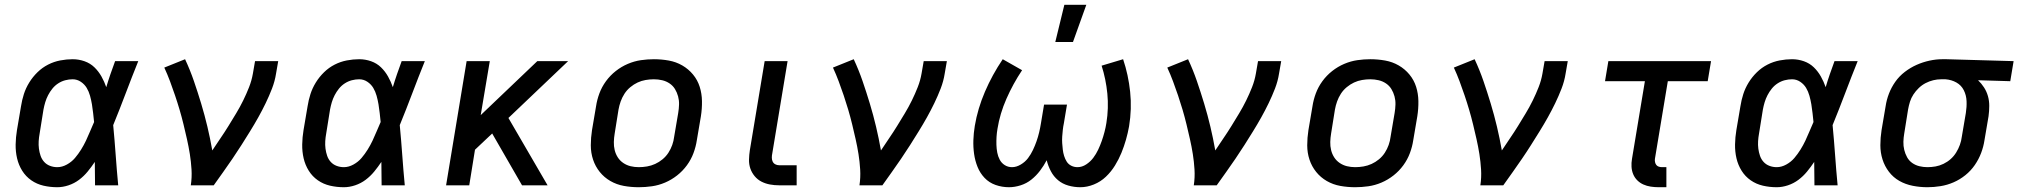

<svg xmlns="http://www.w3.org/2000/svg" viewBox="-20 -776 8452 804"><path d="M220 8Q190 8 162 1.5Q134 -5 111 -21Q88 -37 73 -61Q58 -85 51.5 -113Q45 -141 45.5 -171Q46 -201 51 -231L68 -331Q72 -357 80 -382Q88 -407 102.5 -430.5Q117 -454 137 -473.5Q157 -493 181.5 -505.5Q206 -518 232.5 -523Q259 -528 284 -528Q310 -528 334 -519.5Q358 -511 375.5 -494Q393 -477 405 -455.5Q417 -434 425 -411Q433 -438 442.5 -465.5Q452 -493 462 -520H559Q532 -453 506.5 -385.5Q481 -318 454 -252Q460 -189 464.5 -126Q469 -63 475 0H378Q378 -24 377.5 -48.5Q377 -73 377 -98Q363 -77 347 -57.5Q331 -38 311 -23Q291 -8 267 0Q243 8 220 8ZM220 -76Q240 -76 260 -87Q280 -98 294 -114.5Q308 -131 319.5 -149.5Q331 -168 340 -187Q349 -206 357 -225.5Q365 -245 374 -265Q372 -284 370 -302.5Q368 -321 365 -339Q362 -357 357 -375Q352 -393 343 -408Q334 -423 318.5 -433.5Q303 -444 284 -444Q269 -444 253.5 -440Q238 -436 224 -427Q210 -418 199.5 -405Q189 -392 181.5 -377.5Q174 -363 169.5 -348Q165 -333 162 -317L146 -217Q143 -201 142 -185Q141 -169 143 -153.5Q145 -138 150 -123.5Q155 -109 165 -98Q175 -87 189.5 -81.5Q204 -76 220 -76Z M779 0Q784 -33 782 -66Q780 -99 775 -130.5Q770 -162 763 -193Q756 -224 748.5 -255Q741 -286 732 -316.5Q723 -347 713 -376.5Q703 -406 692 -435.5Q681 -465 668 -493L755 -528Q776 -483 792 -436.5Q808 -390 822.5 -342Q837 -294 848.5 -245.5Q860 -197 869 -146Q886 -172 903.5 -197.5Q921 -223 937 -249Q953 -275 969 -301.5Q985 -328 998.5 -355.5Q1012 -383 1023 -411Q1034 -439 1039 -468L1048 -520H1145L1136 -468Q1131 -436 1119 -405Q1107 -374 1092.5 -344Q1078 -314 1061.5 -284.5Q1045 -255 1027 -226Q1009 -197 991 -168.5Q973 -140 953.5 -111.5Q934 -83 914.5 -55.5Q895 -28 875 0Z M1420 8Q1390 8 1362 1.5Q1334 -5 1311 -21Q1288 -37 1273 -61Q1258 -85 1251.5 -113Q1245 -141 1245.5 -171Q1246 -201 1251 -231L1268 -331Q1272 -357 1280 -382Q1288 -407 1302.5 -430.5Q1317 -454 1337 -473.5Q1357 -493 1381.5 -505.5Q1406 -518 1432.5 -523Q1459 -528 1484 -528Q1510 -528 1534 -519.5Q1558 -511 1575.5 -494Q1593 -477 1605 -455.5Q1617 -434 1625 -411Q1633 -438 1642.5 -465.5Q1652 -493 1662 -520H1759Q1732 -453 1706.5 -385.5Q1681 -318 1654 -252Q1660 -189 1664.5 -126Q1669 -63 1675 0H1578Q1578 -24 1577.5 -48.5Q1577 -73 1577 -98Q1563 -77 1547 -57.5Q1531 -38 1511 -23Q1491 -8 1467 0Q1443 8 1420 8ZM1420 -76Q1440 -76 1460 -87Q1480 -98 1494 -114.5Q1508 -131 1519.5 -149.5Q1531 -168 1540 -187Q1549 -206 1557 -225.5Q1565 -245 1574 -265Q1572 -284 1570 -302.5Q1568 -321 1565 -339Q1562 -357 1557 -375Q1552 -393 1543 -408Q1534 -423 1518.5 -433.5Q1503 -444 1484 -444Q1469 -444 1453.5 -440Q1438 -436 1424 -427Q1410 -418 1399.5 -405Q1389 -392 1381.5 -377.5Q1374 -363 1369.5 -348Q1365 -333 1362 -317L1346 -217Q1343 -201 1342 -185Q1341 -169 1343 -153.5Q1345 -138 1350 -123.5Q1355 -109 1365 -98Q1375 -87 1389.5 -81.5Q1404 -76 1420 -76Z M2166 0 2041 -217 1969 -149 1945 0H1848L1934 -520H2031L1993 -294L2230 -520H2359L2109 -282L2273 0Z M2655 8Q2623 8 2592.5 2.5Q2562 -3 2536 -18Q2510 -33 2491.5 -56Q2473 -79 2463.5 -107.5Q2454 -136 2454 -167.5Q2454 -199 2459 -231L2476 -331Q2480 -358 2490 -385Q2500 -412 2517.5 -436Q2535 -460 2558.5 -478.5Q2582 -497 2609 -508.5Q2636 -520 2663.5 -524Q2691 -528 2718 -528Q2750 -528 2780.5 -522.5Q2811 -517 2837 -502Q2863 -487 2882 -464Q2901 -441 2910 -412.5Q2919 -384 2919.5 -352.5Q2920 -321 2915 -289L2898 -189Q2894 -162 2884 -135Q2874 -108 2856.5 -84Q2839 -60 2815.5 -41.5Q2792 -23 2765 -11.5Q2738 0 2710 4Q2682 8 2655 8ZM2655 -76Q2672 -76 2689.5 -79Q2707 -82 2723.5 -89.5Q2740 -97 2754.5 -109Q2769 -121 2779 -136.5Q2789 -152 2795 -169Q2801 -186 2803 -203L2820 -303Q2823 -321 2823.5 -338.5Q2824 -356 2819.5 -372.5Q2815 -389 2806.5 -403Q2798 -417 2784 -426.5Q2770 -436 2753 -440Q2736 -444 2718 -444Q2701 -444 2683.5 -441Q2666 -438 2650 -430.5Q2634 -423 2619.5 -411Q2605 -399 2595 -383.5Q2585 -368 2579 -351Q2573 -334 2570 -317L2554 -217Q2551 -199 2550.5 -181.5Q2550 -164 2554 -147.5Q2558 -131 2567 -117Q2576 -103 2590 -93.5Q2604 -84 2620.5 -80Q2637 -76 2655 -76Z M3316 0H3243Q3223 0 3204 -3.5Q3185 -7 3168.5 -15.5Q3152 -24 3140 -38.5Q3128 -53 3122 -70.5Q3116 -88 3116.5 -108Q3117 -128 3120 -147L3182 -520H3278L3214 -134Q3212 -125 3212 -116Q3212 -107 3215.5 -99.5Q3219 -92 3226.5 -88Q3234 -84 3243 -84H3316Z M3579 0Q3584 -33 3582 -66Q3580 -99 3575 -130.5Q3570 -162 3563 -193Q3556 -224 3548.5 -255Q3541 -286 3532 -316.5Q3523 -347 3513 -376.5Q3503 -406 3492 -435.5Q3481 -465 3468 -493L3555 -528Q3576 -483 3592 -436.5Q3608 -390 3622.5 -342Q3637 -294 3648.5 -245.5Q3660 -197 3669 -146Q3686 -172 3703.5 -197.5Q3721 -223 3737 -249Q3753 -275 3769 -301.5Q3785 -328 3798.5 -355.5Q3812 -383 3823 -411Q3834 -439 3839 -468L3848 -520H3945L3936 -468Q3931 -436 3919 -405Q3907 -374 3892.5 -344Q3878 -314 3861.5 -284.5Q3845 -255 3827 -226Q3809 -197 3791 -168.5Q3773 -140 3753.5 -111.5Q3734 -83 3714.5 -55.5Q3695 -28 3675 0Z M4205 8Q4176 8 4149 -1.5Q4122 -11 4103 -31Q4084 -51 4073.5 -77Q4063 -103 4059 -131.5Q4055 -160 4056 -189.5Q4057 -219 4062 -249Q4074 -321 4104.5 -392Q4135 -463 4179 -528L4260 -482Q4222 -425 4194.5 -362.5Q4167 -300 4157 -237Q4154 -220 4153 -203Q4152 -186 4152.5 -169.5Q4153 -153 4156 -137Q4159 -121 4166.5 -107Q4174 -93 4187.5 -84.5Q4201 -76 4218 -76Q4236 -76 4254.5 -87Q4273 -98 4285 -114Q4297 -130 4305.5 -148Q4314 -166 4320.5 -184.5Q4327 -203 4331.5 -222Q4336 -241 4339 -260L4352 -338H4448L4435 -260Q4432 -246 4430.5 -232Q4429 -218 4428 -204Q4427 -190 4428 -176Q4429 -162 4430.5 -149Q4432 -136 4436 -123Q4440 -110 4447 -99Q4454 -88 4466 -82Q4478 -76 4492 -76Q4511 -76 4528.5 -87.5Q4546 -99 4558 -115Q4570 -131 4578.5 -149Q4587 -167 4593.5 -185.5Q4600 -204 4605 -223Q4610 -242 4613 -261Q4623 -323 4617 -384Q4611 -445 4593 -501L4683 -528Q4705 -463 4712.5 -391.5Q4720 -320 4708 -247Q4703 -219 4695 -191Q4687 -163 4676 -136Q4665 -109 4649 -83Q4633 -57 4611 -36Q4589 -15 4560.5 -3.5Q4532 8 4504 8Q4478 8 4453.5 1Q4429 -6 4410.5 -21.5Q4392 -37 4380.5 -59Q4369 -81 4363 -105Q4351 -82 4335 -61Q4319 -40 4299 -24Q4279 -8 4254 0Q4229 8 4205 8ZM4399 -600 4437 -756H4529L4473 -600Z M4979 0Q4984 -33 4982 -66Q4980 -99 4975 -130.5Q4970 -162 4963 -193Q4956 -224 4948.5 -255Q4941 -286 4932 -316.5Q4923 -347 4913 -376.5Q4903 -406 4892 -435.5Q4881 -465 4868 -493L4955 -528Q4976 -483 4992 -436.5Q5008 -390 5022.5 -342Q5037 -294 5048.5 -245.5Q5060 -197 5069 -146Q5086 -172 5103.5 -197.5Q5121 -223 5137 -249Q5153 -275 5169 -301.5Q5185 -328 5198.5 -355.5Q5212 -383 5223 -411Q5234 -439 5239 -468L5248 -520H5345L5336 -468Q5331 -436 5319 -405Q5307 -374 5292.5 -344Q5278 -314 5261.5 -284.5Q5245 -255 5227 -226Q5209 -197 5191 -168.5Q5173 -140 5153.5 -111.5Q5134 -83 5114.5 -55.5Q5095 -28 5075 0Z M5655 8Q5623 8 5592.5 2.5Q5562 -3 5536 -18Q5510 -33 5491.5 -56Q5473 -79 5463.5 -107.5Q5454 -136 5454 -167.5Q5454 -199 5459 -231L5476 -331Q5480 -358 5490 -385Q5500 -412 5517.5 -436Q5535 -460 5558.5 -478.5Q5582 -497 5609 -508.5Q5636 -520 5663.5 -524Q5691 -528 5718 -528Q5750 -528 5780.5 -522.5Q5811 -517 5837 -502Q5863 -487 5882 -464Q5901 -441 5910 -412.5Q5919 -384 5919.5 -352.5Q5920 -321 5915 -289L5898 -189Q5894 -162 5884 -135Q5874 -108 5856.5 -84Q5839 -60 5815.5 -41.5Q5792 -23 5765 -11.5Q5738 0 5710 4Q5682 8 5655 8ZM5655 -76Q5672 -76 5689.5 -79Q5707 -82 5723.5 -89.5Q5740 -97 5754.5 -109Q5769 -121 5779 -136.5Q5789 -152 5795 -169Q5801 -186 5803 -203L5820 -303Q5823 -321 5823.5 -338.5Q5824 -356 5819.5 -372.5Q5815 -389 5806.5 -403Q5798 -417 5784 -426.5Q5770 -436 5753 -440Q5736 -444 5718 -444Q5701 -444 5683.5 -441Q5666 -438 5650 -430.5Q5634 -423 5619.5 -411Q5605 -399 5595 -383.5Q5585 -368 5579 -351Q5573 -334 5570 -317L5554 -217Q5551 -199 5550.5 -181.5Q5550 -164 5554 -147.5Q5558 -131 5567 -117Q5576 -103 5590 -93.5Q5604 -84 5620.5 -80Q5637 -76 5655 -76Z M6179 0Q6184 -33 6182 -66Q6180 -99 6175 -130.5Q6170 -162 6163 -193Q6156 -224 6148.5 -255Q6141 -286 6132 -316.5Q6123 -347 6113 -376.5Q6103 -406 6092 -435.5Q6081 -465 6068 -493L6155 -528Q6176 -483 6192 -436.5Q6208 -390 6222.5 -342Q6237 -294 6248.5 -245.5Q6260 -197 6269 -146Q6286 -172 6303.5 -197.5Q6321 -223 6337 -249Q6353 -275 6369 -301.5Q6385 -328 6398.5 -355.5Q6412 -383 6423 -411Q6434 -439 6439 -468L6448 -520H6545L6536 -468Q6531 -436 6519 -405Q6507 -374 6492.5 -344Q6478 -314 6461.5 -284.5Q6445 -255 6427 -226Q6409 -197 6391 -168.5Q6373 -140 6353.5 -111.5Q6334 -83 6314.5 -55.5Q6295 -28 6275 0Z M6958 8H6926Q6909 8 6892.5 5.5Q6876 3 6861.5 -3.5Q6847 -10 6836 -21Q6825 -32 6819 -46.5Q6813 -61 6812 -77.5Q6811 -94 6814 -111L6868 -436H6701L6715 -520H7145L7131 -436H6964L6910 -111Q6909 -104 6910.5 -97Q6912 -90 6916 -85Q6920 -80 6926.5 -78Q6933 -76 6940 -76H6958Z M7420 8Q7390 8 7362 1.5Q7334 -5 7311 -21Q7288 -37 7273 -61Q7258 -85 7251.5 -113Q7245 -141 7245.5 -171Q7246 -201 7251 -231L7268 -331Q7272 -357 7280 -382Q7288 -407 7302.5 -430.5Q7317 -454 7337 -473.5Q7357 -493 7381.5 -505.5Q7406 -518 7432.5 -523Q7459 -528 7484 -528Q7510 -528 7534 -519.5Q7558 -511 7575.5 -494Q7593 -477 7605 -455.5Q7617 -434 7625 -411Q7633 -438 7642.5 -465.5Q7652 -493 7662 -520H7759Q7732 -453 7706.5 -385.5Q7681 -318 7654 -252Q7660 -189 7664.5 -126Q7669 -63 7675 0H7578Q7578 -24 7577.5 -48.5Q7577 -73 7577 -98Q7563 -77 7547 -57.5Q7531 -38 7511 -23Q7491 -8 7467 0Q7443 8 7420 8ZM7420 -76Q7440 -76 7460 -87Q7480 -98 7494 -114.5Q7508 -131 7519.5 -149.5Q7531 -168 7540 -187Q7549 -206 7557 -225.5Q7565 -245 7574 -265Q7572 -284 7570 -302.5Q7568 -321 7565 -339Q7562 -357 7557 -375Q7552 -393 7543 -408Q7534 -423 7518.5 -433.5Q7503 -444 7484 -444Q7469 -444 7453.5 -440Q7438 -436 7424 -427Q7410 -418 7399.5 -405Q7389 -392 7381.5 -377.5Q7374 -363 7369.5 -348Q7365 -333 7362 -317L7346 -217Q7343 -201 7342 -185Q7341 -169 7343 -153.5Q7345 -138 7350 -123.5Q7355 -109 7365 -98Q7375 -87 7389.5 -81.5Q7404 -76 7420 -76Z M8051 8Q8020 8 7989.5 2Q7959 -4 7933.5 -18.5Q7908 -33 7890 -56.5Q7872 -80 7863 -108.5Q7854 -137 7854 -168Q7854 -199 7859 -231L7876 -331Q7880 -358 7890 -384Q7900 -410 7916.5 -433.5Q7933 -457 7956.5 -475Q7980 -493 8006 -504.5Q8032 -516 8059.5 -522Q8087 -528 8113 -528H8131L8412 -520L8398 -436L8263 -440Q8277 -427 8288 -410Q8299 -393 8304.5 -373.5Q8310 -354 8310 -332.5Q8310 -311 8307 -289L8290 -189Q8286 -162 8276 -135.5Q8266 -109 8249.5 -85Q8233 -61 8210 -42.5Q8187 -24 8160.5 -12.5Q8134 -1 8106 3.5Q8078 8 8051 8ZM8051 -76Q8068 -76 8085 -79Q8102 -82 8118.5 -90Q8135 -98 8148.5 -110Q8162 -122 8171.5 -137.5Q8181 -153 8187 -169.5Q8193 -186 8195 -203L8212 -303Q8216 -328 8215 -352.5Q8214 -377 8203.5 -398Q8193 -419 8172.5 -430.5Q8152 -442 8127 -444H8108Q8092 -444 8075.5 -440Q8059 -436 8043.5 -428Q8028 -420 8015 -407.5Q8002 -395 7992.5 -380.5Q7983 -366 7978 -350Q7973 -334 7970 -317L7954 -217Q7951 -200 7950.5 -182.5Q7950 -165 7954 -148.5Q7958 -132 7966 -117.5Q7974 -103 7987.5 -93.5Q8001 -84 8017.5 -80Q8034 -76 8051 -76Z"/></svg>

Font: Iosevka Aile Medium Oblique
Style: Regular
Weight: 500
Italic angle: -9°
Designer: Belleve Invis
Foundry: Belleve Invis
Version: Version 31.1.0; ttfautohint (v1.8.4)